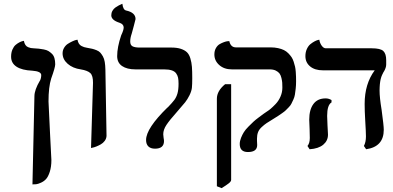

<svg xmlns="http://www.w3.org/2000/svg" viewBox="-20 -767 2056 1005"><path d="M149.9 198.2 160.2 -263.2Q160.2 -296.4 189 -345.2V-344.2Q195.8 -357.9 195.8 -374Q195.8 -393.6 148.9 -397Q94.7 -399.4 66.4 -418Q38.1 -436.5 38.1 -470.2Q38.1 -491.2 44.9 -507.3Q51.8 -523.4 61.5 -531.7Q71.3 -540 81.3 -545.2Q91.3 -550.3 98.1 -551.8L105 -553.2Q107.4 -540 113 -531.7Q118.7 -523.4 127.4 -520Q136.2 -516.6 141.4 -515.6Q146.5 -514.6 155.8 -514.2Q173.3 -513.2 183.3 -512.2Q193.4 -511.2 208.7 -508.3Q224.1 -505.4 233.2 -500Q242.2 -494.6 251.5 -485.8Q260.7 -477.1 264.9 -462.9Q269 -448.7 269 -430.2Q269 -414.1 248 -356Q233.9 -311.5 233.9 -235.8Q236.3 -175.8 242.2 -62Q248 51.8 249 70.8Q249 106 240.7 131.8Q232.4 157.7 221.4 169.9Q210.4 182.1 194.6 189.2Q178.7 196.3 169.7 197.3Q160.6 198.2 149.9 198.2Z M456.5 7.8 466.8 -333Q467.3 -370.6 452.9 -384.3Q438.5 -397.9 402.8 -403.8Q360.8 -409.7 334.2 -433.1Q307.6 -456.5 307.6 -487.8Q307.6 -503.9 315.7 -517.1Q323.7 -530.3 335.2 -537.6Q346.7 -544.9 358.2 -550.3Q369.6 -555.7 377.4 -557.6L385.7 -559.1Q387.7 -546.9 393.1 -538.6Q398.4 -530.3 406.7 -526.1Q415 -522 420.4 -520.3Q425.8 -518.6 434.6 -517.1Q452.1 -514.2 462.4 -511.7Q472.7 -509.3 485.4 -504.2Q498 -499 504.9 -491.5Q511.7 -483.9 518.6 -471.9Q525.4 -460 528.3 -442.6Q531.2 -425.3 531.7 -401.9L537.6 -55.2Q536.6 -41 528.1 -29.5Q519.5 -18.1 507.8 -11.5Q496.1 -4.9 484.4 -0.2Q472.7 4.4 464.4 5.9Z M661.6 -549.8Q661.6 -530.8 674.1 -524.4Q686.5 -518.1 710.4 -518.1H876.5Q906.2 -518.1 926.3 -511.5Q946.3 -504.9 958.3 -493.7Q970.2 -482.4 976.6 -460.9Q982.9 -439.5 984.6 -417Q986.3 -394.5 986.3 -357.9Q986.3 -324.7 984.4 -307.1Q982.4 -289.6 971.9 -268.3Q961.4 -247.1 949 -231.4Q936.5 -215.8 905.3 -180.2Q867.7 -138.2 851.1 -113Q834.5 -87.9 834.5 -64Q834.5 -56.6 836.4 -44.9Q838.4 -35.2 838.4 -28.8Q838.4 11.2 791.5 11.2Q768.6 11.2 756.6 -0.5Q744.6 -12.2 744.6 -34.2Q744.6 -95.2 857.4 -205.1V-204.1Q882.3 -230 892.8 -244.1Q903.3 -258.3 908.9 -277.8Q914.6 -297.4 914.6 -329.1Q914.6 -348.1 912.1 -360.1Q909.7 -372.1 902.1 -382.8Q894.5 -393.6 878.9 -398.7Q863.3 -403.8 838.4 -403.8H689.5Q644.5 -403.8 618.9 -421.4Q593.3 -439 593.3 -473.1Q593.3 -520 614.3 -582Q627.4 -609.4 627.4 -623Q627.4 -640.6 605.5 -647.9Q562.5 -661.6 562.5 -687Q562.5 -699.7 568.6 -710.4Q574.7 -721.2 584.2 -727.8Q593.8 -734.4 602.1 -738.8Q610.4 -743.2 617.7 -746.1Q619.6 -746.6 620.6 -747.1Q624 -715.3 640.6 -711.9Q689.5 -701.2 689.5 -667Q689.5 -665.5 680.4 -631.3Q671.4 -597.2 669.4 -590.8Q661.6 -568.4 661.6 -549.8Z M1140.1 217.8 1115.2 208V-250Q1115.2 -291 1158.2 -326.2H1189.9V174.8Q1189.9 182.6 1177.7 192.4Q1165.5 202.1 1140.1 217.8ZM1325.2 -42V-29.8Q1325.2 -26.4 1325.7 -19Q1326.2 -11.7 1326.2 -7.8Q1326.2 28.8 1277.8 28.8Q1234.9 28.8 1234.9 -13.2Q1234.9 -28.8 1241.7 -45.7Q1248.5 -62.5 1256.6 -75.4Q1264.6 -88.4 1281.2 -105Q1297.9 -121.6 1306.9 -130.1Q1315.9 -138.7 1336.2 -153.8Q1356.4 -168.9 1359.9 -171.4Q1363.3 -173.8 1379.9 -185.1Q1387.2 -189.5 1397.2 -198Q1407.2 -206.5 1422.6 -222.4Q1438 -238.3 1448 -261Q1458 -283.7 1458 -308.1Q1458 -324.2 1457.3 -334.2Q1456.5 -344.2 1453.1 -358.9Q1449.7 -373.5 1443.1 -382.3Q1436.5 -391.1 1423.6 -397.5Q1410.6 -403.8 1392.1 -403.8H1193.8Q1153.3 -403.8 1127.7 -426.5Q1102.1 -449.2 1102.1 -481.9Q1102.1 -501 1110.1 -515.1Q1118.2 -529.3 1129.6 -535.9Q1141.1 -542.5 1152.6 -546.6Q1164.1 -550.8 1171.9 -551.3L1180.2 -551.8Q1187.5 -519 1214.8 -519H1396Q1417.5 -519 1435.3 -515.1Q1453.1 -511.2 1466.1 -504.9Q1479 -498.5 1489.3 -488Q1499.5 -477.5 1506.1 -467.8Q1512.7 -458 1517.3 -443.6Q1522 -429.2 1524.4 -418.2Q1526.9 -407.2 1528.1 -391.1Q1529.3 -375 1529.5 -365.5Q1529.8 -356 1529.8 -340.8Q1529.8 -320.3 1527.8 -303Q1525.9 -285.6 1523.7 -272Q1521.5 -258.3 1515.4 -245.4Q1509.3 -232.4 1505.1 -223.9Q1501 -215.3 1491 -205.1Q1481 -194.8 1475.3 -189.2Q1469.7 -183.6 1456.3 -174.3Q1442.9 -165 1436.3 -160.6Q1429.7 -156.2 1413.1 -146Q1388.2 -130.9 1375.7 -122.6Q1363.3 -114.3 1349.6 -101.6Q1335.9 -88.9 1330.6 -74.7Q1325.2 -60.5 1325.2 -42Z M1692.4 -160.2Q1692.4 -149.9 1694.3 -109.9Q1694.8 -102.5 1695.3 -91.3Q1695.8 -80.1 1696.3 -72.8Q1696.8 -65.4 1696.8 -62Q1696.8 -30.3 1671.9 -9.5Q1647 11.2 1600.6 14.2L1589.4 -2.9Q1601.6 -17.1 1601.6 -44.9Q1601.6 -71.8 1600.6 -90.8Q1598.6 -128.9 1598.6 -140.1Q1598.6 -192.9 1620.4 -222.4Q1642.1 -252 1684.6 -252Q1700.7 -252 1715.3 -243.2V-231Q1692.4 -217.3 1692.4 -160.2ZM1966.8 -293.9Q1966.8 -256.3 1977.5 -191.9Q1988.8 -108.9 1988.8 -87.9Q1988.8 1 1896.5 14.2L1884.8 -2.9Q1895.5 -23.4 1895.5 -53.2Q1895.5 -73.7 1891.6 -138.2Q1888.7 -186.5 1888.7 -223.1Q1888.7 -328.1 1941.4 -398.9H1670.4Q1627.9 -398.9 1603.3 -419.4Q1578.6 -439.9 1578.6 -473.1Q1578.6 -494.1 1586.2 -510.5Q1593.8 -526.9 1604.5 -535.6Q1615.2 -544.4 1625.7 -550Q1636.2 -555.7 1644 -557.6L1651.4 -559.1Q1654.3 -541 1664.1 -527.6Q1673.8 -514.2 1685.5 -514.2H1925.8Q1971.7 -514.2 1986.6 -499.8Q2001.5 -485.4 2001.5 -452.1V-429.2Q2001.5 -412.6 1988.8 -391.1V-392.1Q1988.3 -391.1 1986.1 -387Q1983.9 -382.8 1983.2 -381.1Q1982.4 -379.4 1980.2 -375Q1978 -370.6 1977.1 -367.7Q1976.1 -364.7 1974.4 -359.4Q1972.7 -354 1971.9 -349.9Q1971.2 -345.7 1970 -339.1Q1968.8 -332.5 1968.3 -325.9Q1967.8 -319.3 1967.3 -311Q1966.8 -302.7 1966.8 -293.9Z"/></svg>

Font: Linear Smooth
Style: Bold
Weight: 700
Designer: Philipp H. Poll, Flanker
Foundry: Philipp H. Poll, reworked by Flanker
Version: Version 1.061 | FøM Fix